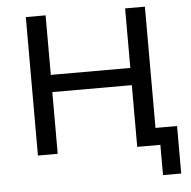

<svg xmlns="http://www.w3.org/2000/svg" viewBox="-57 -757 961 967"><g transform="rotate(-5 423.5 -273.5)"><path d="M711 -87H820V153H728V0H611V-312H209V0H109V-700H209V-399H611V-700H711Z"/></g></svg>

Font: Montserrat
Style: Regular
Weight: 500
Designer: Julieta Ulanovsky
Foundry: Julieta Ulanovsky
Version: Version 7.200;PS 007.200;hotconv 1.0.88;makeotf.lib2.5.64775